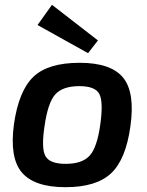

<svg xmlns="http://www.w3.org/2000/svg" viewBox="-20 -765 613 798"><path d="M387 -597 346 -544 136 -661 196 -745ZM311 -504Q441 -504 491.5 -442.5Q542 -381 522 -240Q503 -102 441.5 -44.5Q380 13 252 13Q123 13 71 -48Q19 -109 38 -249Q58 -388 119 -446Q180 -504 311 -504ZM310 -407Q241 -407 210 -373Q179 -339 165 -240Q151 -148 169 -116Q187 -84 253 -84Q322 -84 353 -118.5Q384 -153 397 -249Q410 -343 392.5 -375Q375 -407 310 -407Z"/></svg>

Font: Exo 2.0 Semi Bold
Style: Italic
Weight: 600
Italic angle: -8°
Designer: Natanael Gama
Version: Version 1.001;PS 001.001;hotconv 1.0.70;makeotf.lib2.5.58329